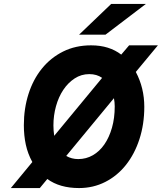

<svg xmlns="http://www.w3.org/2000/svg" viewBox="-20 -942 821 974"><path d="M381 -766 544 -922H720L515 -766ZM144 -120Q121 -162 111 -208Q101 -254 101 -307Q101 -391 124.5 -465Q148 -539 192.5 -594Q237 -649 300 -680.5Q363 -712 442 -712Q489 -712 527 -700Q565 -688 595 -665L635 -712H781L669 -577Q712 -496 712 -400Q712 -312 687.5 -236.5Q663 -161 619 -105.5Q575 -50 514 -19Q453 12 381 12Q283 12 220 -34L182 12H35ZM498 -547Q471 -566 433 -566Q392 -566 358.5 -544Q325 -522 301 -486Q277 -450 264 -403Q251 -356 251 -306Q251 -292 252 -279.5Q253 -267 255 -253ZM377 -135Q417 -135 451 -154.5Q485 -174 509.5 -209.5Q534 -245 548 -294Q562 -343 562 -402Q562 -413 561 -422.5Q560 -432 558 -444L316 -151Q343 -135 377 -135Z"/></svg>

Font: Overpass Heavy
Style: Italic
Weight: 900
Italic angle: -10°
Designer: Delve Withrington, Dave Bailey
Foundry: Delve Fonts
Version: Version 3.000;DELV;Overpass